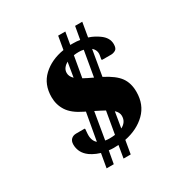

<svg xmlns="http://www.w3.org/2000/svg" viewBox="-160 -741 919 952"><g transform="rotate(-30 300.0 -265.0)"><path d="M180 80 194 0Q171 -7 153 -17Q135 -27 126 -36Q110 -51 103 -68.5Q96 -86 96 -104Q96 -124 107 -134.5Q118 -145 136 -145H184L186 -142L184 -117Q181 -77 204 -58L232 -215Q228 -217 222 -220Q166 -247 143 -282.5Q120 -318 120 -362Q120 -435 167 -479Q214 -523 288 -535L301 -610H342L330 -540Q338 -540 346 -540Q367 -540 385 -537L398 -610H439L425 -528Q443 -522 457 -514.5Q471 -507 482 -499Q519 -473 519 -436Q519 -411 506.5 -404Q494 -397 482 -397H431L427 -400L431 -422Q436 -450 414 -469L389 -323Q450 -292 474 -258.5Q498 -225 498 -175Q498 -102 451.5 -56.5Q405 -11 331 4L318 80H277L289 9Q276 10 262 10Q248 10 234 8L221 80ZM349 -489Q334 -489 320 -487L299 -367Q310 -361 323 -354.5Q336 -348 351 -341L376 -486Q364 -489 349 -489ZM245 -428Q245 -408 263 -391L277 -475Q263 -467 254 -455.5Q245 -444 245 -428ZM267 -41Q284 -41 299 -43L321 -170Q310 -176 297.5 -182.5Q285 -189 269 -197L243 -43Q254 -41 267 -41ZM376 -108Q376 -128 357 -145L342 -55Q358 -63 367 -76Q376 -89 376 -108Z"/></g></svg>

Font: Spectral SC ExtraBold
Style: Italic
Weight: 800
Italic angle: -10°
Designer: Jean-Baptiste Levee
Foundry: Production Type
Version: Version 2.001